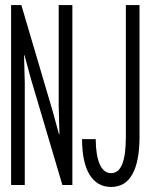

<svg xmlns="http://www.w3.org/2000/svg" viewBox="-20 -740 602 768"><path d="M24.4 -719.7H65.4L190.4 -296.4L215.8 -203.6H217.8L214.8 -316.4V-719.7H269.5V0H229.5L103 -426.8L78.1 -519H76.2L79.1 -409.2V0H24.4ZM308.1 -183.6H362.8Q363.3 -117.7 379.2 -82.5Q395 -47.4 424.3 -47.4Q454.6 -47.4 469 -83.7Q483.4 -120.1 483.4 -191.9V-719.7H538.1V-193.8Q538.1 -94.7 509.8 -43.5Q481.4 7.8 424.3 7.8Q368.7 7.8 338.6 -40.8Q308.6 -89.4 308.1 -183.6Z"/></svg>

Font: Reddit Mono Light
Style: Regular
Weight: 300
Monospace: yes
Designer: Stephen Hutchings
Foundry: Reddit
Version: Version 1.011